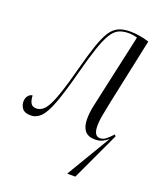

<svg xmlns="http://www.w3.org/2000/svg" viewBox="-140 -628 780 928"><g transform="rotate(20 250.0 -164.0)"><path d="M453 -17Q439 -5 423.5 2.5Q408 10 386 10Q350 10 333.5 -11Q317 -32 317 -70Q317 -103 324 -135.5Q331 -168 340 -209L409 -522Q388 -529 365 -529Q335 -529 314 -519Q293 -509 276 -481.5Q259 -454 241.5 -402.5Q224 -351 202 -268Q173 -157 150.5 -97.5Q128 -38 105.5 -15.5Q83 7 54 7Q24 7 11.5 -8.5Q-1 -24 -1 -45Q-1 -63 9 -75Q19 -87 31 -87Q31 -65 39 -49.5Q47 -34 68 -34Q84 -34 98.5 -44Q113 -54 127 -80Q141 -106 157 -154Q173 -202 193 -278Q214 -358 231.5 -409.5Q249 -461 267 -489Q285 -517 309.5 -528Q334 -539 369 -539Q395 -539 420 -534.5Q445 -530 467 -523L396 -189Q390 -157 382.5 -120.5Q375 -84 375 -57Q375 -4 407 -4Q422 -4 436 -14.5Q450 -25 469 -46L475 -38L359 211H317Z"/></g></svg>

Font: Noto Serif Display ExtraCondensed Light
Style: Italic
Weight: 300
Width: 2
Italic angle: -12°
Designer: Monotype Design Team
Foundry: Monotype Imaging Inc.
Version: Version 2.009